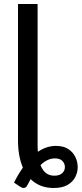

<svg xmlns="http://www.w3.org/2000/svg" viewBox="-20 -758 408 960"><path d="M248 182Q178.5 182 133 137.5Q127.5 147 122.5 157.5L117 168Q109.5 182 98 182Q90.5 182 80 175L50 155Q71 113.5 94.5 80Q70 23.5 70 -56.5V-738H168V-35.5Q168 -15.5 169.5 1Q212.5 -28.5 259.5 -28.5Q296.5 -28.5 320.2 -13.5Q344 1.5 356.2 25.8Q368.5 50 368.5 78Q368.5 103.5 356.2 127.5Q344 151.5 317.5 166.8Q291 182 248 182ZM251.5 120.5Q277 120.5 290.8 108.2Q304.5 96 304.5 77Q304.5 60.5 292.5 47.2Q280.5 34 254 34Q217 34 182.5 67.5Q203 120.5 251.5 120.5Z"/></svg>

Font: Verano Sans Medium
Style: Regular
Weight: 500
Designer: Lukasz Dziedzic with Adam Twardoch and Botio Nikoltchev
Foundry: tyPoland Lukasz Dziedzic
Version: Version 3.001;December 28, 2019;FontCreator 12.0.0.2547 64-b